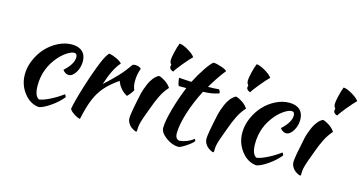

<svg xmlns="http://www.w3.org/2000/svg" viewBox="-76 -1017 2644 1398"><g transform="rotate(15 1245.5 -318.5)"><path d="M103 -175.8Q103 -231 126.7 -285.9Q150.4 -340.8 188.2 -381.8Q226.1 -422.9 276.9 -448.5Q327.6 -474.1 378.9 -474.1Q430.7 -474.1 458.7 -448Q486.8 -421.9 486.8 -374Q486.8 -328.1 463.4 -290.5Q439.9 -252.9 411.1 -252.9Q398.9 -252.9 386.7 -260.3Q374.5 -267.6 366.2 -279.8Q433.1 -340.8 433.1 -391.1Q433.1 -419.9 410.2 -419.9Q390.6 -419.9 359.9 -400.6Q329.1 -381.3 301.8 -351.1Q213.9 -252.4 213.9 -122.1Q213.9 -42 250 -24.9Q279.8 -28.8 328.4 -52.7Q377 -76.7 422.9 -110.8Q426.8 -107.9 429.9 -101.6Q433.1 -95.2 433.1 -90.8Q400.4 -49.8 348.4 -13.4Q296.4 22.9 262.2 28.8Q196.3 22.9 149.7 -37.1Q103 -97.2 103 -175.8Z M493.2 -20Q503.4 -79.6 540.5 -198.7Q577.6 -317.9 612.8 -401.9Q636.7 -459 657.7 -480Q685.1 -475.6 715.3 -461.2Q745.6 -446.8 757.8 -432.1Q731 -400.9 710.4 -359.6Q689.9 -318.4 668.9 -253.9Q728 -307.1 768.1 -350.3Q808.1 -393.6 841.8 -443.8Q848.6 -449.2 862.8 -449.2Q877.4 -449.2 890.4 -444.3Q903.3 -439.5 907.7 -432.1Q890.1 -385.7 890.1 -336.9Q890.1 -293 902.8 -271Q901.9 -265.1 889.2 -247.8Q876.5 -230.5 861.8 -215.8Q835 -229.5 813.7 -254.2Q792.5 -278.8 782.7 -308.1Q718.3 -263.7 680.7 -220.2Q643.1 -176.8 618.9 -118.7Q594.7 -60.5 574.7 34.2Q556.6 32.7 528.1 13.9Q499.5 -4.9 493.2 -20Z M920.9 -66.9Q920.9 -100.6 954.6 -256.8Q958 -271 964.1 -289.6Q970.2 -308.1 981.4 -334.7Q992.7 -361.3 1010.7 -384Q1028.8 -406.7 1049.8 -417Q1070.3 -412.6 1097.7 -395Q1125 -377.4 1142.6 -351.1Q1125 -331.5 1111.3 -311Q1097.7 -290.5 1085.9 -265.6Q1074.2 -240.7 1067.1 -223.6Q1060.1 -206.5 1048.1 -173.6Q1036.1 -140.6 1029.8 -124Q1000.5 -47.4 999.5 -15.1Q999.5 4.9 998.5 11.5Q997.6 18.1 993.7 18.1Q988.8 18.1 977.8 12.9Q966.8 7.8 953.6 -2Q940.4 -11.7 930.7 -29.1Q920.9 -46.4 920.9 -66.9ZM1111.8 -501Q1111.8 -507.3 1114.7 -519Q1102.5 -531.2 1102.5 -551.8Q1102.5 -569.8 1112.1 -611.1Q1121.6 -652.3 1133.8 -683.1Q1156.7 -683.1 1198.2 -659.2Q1239.7 -635.3 1254.9 -612.8Q1231.9 -591.3 1190.4 -540.8Q1148.9 -490.2 1141.6 -474.1Q1129.4 -476.1 1120.6 -484.4Q1111.8 -492.7 1111.8 -501Z M1264.6 -382.8H1207.5Q1203.1 -388.7 1199 -408.4Q1194.8 -428.2 1194.8 -441.9Q1209 -440.9 1241.2 -438.7Q1273.4 -436.5 1288.6 -436Q1318.4 -495.1 1355.2 -549.3Q1392.1 -603.5 1408.7 -612.8Q1429.7 -612.8 1466.3 -600.6Q1502.9 -588.4 1512.7 -577.1Q1465.8 -519 1414.6 -432.1Q1459.5 -432.1 1496.6 -436Q1507.8 -424.8 1507.8 -408.2Q1459 -389.6 1388.7 -388.2Q1339.4 -292.5 1311 -201.2Q1282.7 -109.9 1282.7 -47.9Q1282.7 -3.4 1315.9 1Q1375.5 -6.3 1420.9 -42Q1426.3 -33.2 1427.7 -26.9Q1416.5 -9.8 1376 17.3Q1335.4 44.4 1318.8 45.9Q1269.5 44.4 1223.1 9.8Q1176.8 -24.9 1176.8 -60.1Q1176.8 -108.4 1201.7 -199.2Q1226.6 -290 1264.6 -382.8Z M1501.5 -66.9Q1501.5 -100.6 1535.2 -256.8Q1538.6 -271 1544.7 -289.6Q1550.8 -308.1 1562 -334.7Q1573.2 -361.3 1591.3 -384Q1609.4 -406.7 1630.4 -417Q1650.9 -412.6 1678.2 -395Q1705.6 -377.4 1723.1 -351.1Q1705.6 -331.5 1691.9 -311Q1678.2 -290.5 1666.5 -265.6Q1654.8 -240.7 1647.7 -223.6Q1640.6 -206.5 1628.7 -173.6Q1616.7 -140.6 1610.4 -124Q1581.1 -47.4 1580.1 -15.1Q1580.1 4.9 1579.1 11.5Q1578.1 18.1 1574.2 18.1Q1569.3 18.1 1558.3 12.9Q1547.4 7.8 1534.2 -2Q1521 -11.7 1511.2 -29.1Q1501.5 -46.4 1501.5 -66.9ZM1692.4 -501Q1692.4 -507.3 1695.3 -519Q1683.1 -531.2 1683.1 -551.8Q1683.1 -569.8 1692.6 -611.1Q1702.1 -652.3 1714.4 -683.1Q1737.3 -683.1 1778.8 -659.2Q1820.3 -635.3 1835.4 -612.8Q1812.5 -591.3 1771 -540.8Q1729.5 -490.2 1722.2 -474.1Q1710 -476.1 1701.2 -484.4Q1692.4 -492.7 1692.4 -501Z M1742.2 -175.8Q1742.2 -231 1765.9 -285.9Q1789.6 -340.8 1827.4 -381.8Q1865.2 -422.9 1916 -448.5Q1966.8 -474.1 2018.1 -474.1Q2069.8 -474.1 2097.9 -448Q2126 -421.9 2126 -374Q2126 -328.1 2102.5 -290.5Q2079.1 -252.9 2050.3 -252.9Q2038.1 -252.9 2025.9 -260.3Q2013.7 -267.6 2005.4 -279.8Q2072.3 -340.8 2072.3 -391.1Q2072.3 -419.9 2049.3 -419.9Q2029.8 -419.9 1999 -400.6Q1968.3 -381.3 1940.9 -351.1Q1853 -252.4 1853 -122.1Q1853 -42 1889.2 -24.9Q1918.9 -28.8 1967.5 -52.7Q2016.1 -76.7 2062 -110.8Q2065.9 -107.9 2069.1 -101.6Q2072.3 -95.2 2072.3 -90.8Q2039.6 -49.8 1987.5 -13.4Q1935.5 22.9 1901.4 28.8Q1835.4 22.9 1788.8 -37.1Q1742.2 -97.2 1742.2 -175.8Z M2157.2 -66.9Q2157.2 -100.6 2190.9 -256.8Q2194.3 -271 2200.4 -289.6Q2206.5 -308.1 2217.8 -334.7Q2229 -361.3 2247.1 -384Q2265.1 -406.7 2286.1 -417Q2306.6 -412.6 2334 -395Q2361.3 -377.4 2378.9 -351.1Q2361.3 -331.5 2347.7 -311Q2334 -290.5 2322.3 -265.6Q2310.5 -240.7 2303.5 -223.6Q2296.4 -206.5 2284.4 -173.6Q2272.5 -140.6 2266.1 -124Q2236.8 -47.4 2235.8 -15.1Q2235.8 4.9 2234.9 11.5Q2233.9 18.1 2230 18.1Q2225.1 18.1 2214.1 12.9Q2203.1 7.8 2189.9 -2Q2176.8 -11.7 2167 -29.1Q2157.2 -46.4 2157.2 -66.9ZM2348.1 -501Q2348.1 -507.3 2351.1 -519Q2338.9 -531.2 2338.9 -551.8Q2338.9 -569.8 2348.4 -611.1Q2357.9 -652.3 2370.1 -683.1Q2393.1 -683.1 2434.6 -659.2Q2476.1 -635.3 2491.2 -612.8Q2468.3 -591.3 2426.8 -540.8Q2385.3 -490.2 2377.9 -474.1Q2365.7 -476.1 2356.9 -484.4Q2348.1 -492.7 2348.1 -501Z"/></g></svg>

Font: Kaushan Script
Style: Regular
Weight: 400
Designer: Pablo Impallari
Foundry: Pablo Impallari
Version: Version 1.002